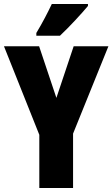

<svg xmlns="http://www.w3.org/2000/svg" viewBox="-20 -947 566 967"><path d="M423 -917V-927H241C220 -883 195 -834 163 -781V-767H282C332 -814 395 -883 423 -917ZM264 -454 177 -714H0L178 -268V0H348V-274L526 -714H351Z"/></svg>

Font: Noto Sans Gujarati ExtraCondensed Black
Style: Regular
Weight: 900
Width: 2
Designer: Jelle Bosma - Monotype Design Team, Universal Thirst
Foundry: Monotype Imaging Inc.
Version: Version 2.106